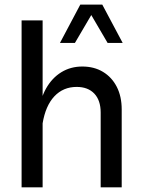

<svg xmlns="http://www.w3.org/2000/svg" viewBox="-20 -798 608 818"><path d="M502.7 -615 415.8 -778.3H322L235.4 -615H299.1L368.9 -733.9L438.5 -615ZM161.6 0V-711.2H72V0ZM498.5 -331.8Q498.5 -387.2 477.5 -428.1Q456.5 -469 418.8 -491.8Q381.1 -514.6 330.6 -514.6Q280.8 -514.6 241.1 -490.2Q201.4 -465.8 176.1 -420.8Q150.9 -375.7 144 -313.2L161.4 -271.5Q173.8 -347.2 211.5 -387.5Q249.3 -427.7 306.6 -427.7Q354.7 -427.7 381.8 -399.2Q408.9 -370.6 408.9 -318.4V0H498.5Z"/></svg>

Font: Estedad-FD-VF Thin
Style: Regular
Weight: 100
Designer: Amin Abedi
Version: Version 5.0